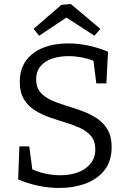

<svg xmlns="http://www.w3.org/2000/svg" viewBox="-20 -922 640 951"><path d="M159 -528Q159 -490 179 -466Q199 -442 232.5 -426.5Q266 -411 306 -399Q346 -387 386 -372.5Q426 -358 459 -336.5Q492 -315 512.5 -280.5Q533 -246 533 -194Q533 -124 497.5 -79Q462 -34 403 -12.5Q344 9 274 9Q224 9 172 -1.5Q120 -12 70 -33L76 -197H125L140 -83Q207 -54 279 -54Q326 -54 365 -68Q404 -82 428 -111Q452 -140 452 -183Q452 -223 431.5 -247.5Q411 -272 378 -287.5Q345 -303 305 -315Q265 -327 225 -341Q185 -355 152 -376Q119 -397 98.5 -430.5Q78 -464 78 -516Q78 -580 109.5 -622.5Q141 -665 195 -686Q249 -707 317 -707Q415 -707 515 -666L507 -509H457L443 -621Q415 -632 383 -638Q351 -644 319 -644Q277 -644 240.5 -632.5Q204 -621 181.5 -595Q159 -569 159 -528ZM174 -745 146 -779 284 -898 331 -902 477 -779 448 -745 309 -835Z"/></svg>

Font: Bitter
Style: Regular
Weight: 400
Designer: Sol Matas, and Bitter project Authors
Foundry: Sol Matas
Version: Version 2.001